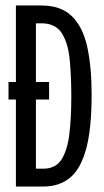

<svg xmlns="http://www.w3.org/2000/svg" viewBox="-20 -680 380 700"><path d="M38 0V-317H11V-381H38V-660H131Q202 -660 242 -621Q282 -582 298 -509.5Q314 -437 314 -336Q314 -208 293.5 -135Q273 -62 234 -31Q195 0 139 0ZM159 -317H111V-65H138Q183 -65 204.5 -99Q226 -133 233 -192.5Q240 -252 240 -328Q240 -403 234 -463.5Q228 -524 205 -559.5Q182 -595 131 -595H111V-381H159Z"/></svg>

Font: Bricolage Grotesque 48pt Condensed Light
Style: Regular
Weight: 300
Width: 3
Designer: Mathieu Triay
Foundry: Atelier Triay
Version: Version 1.000; ttfautohint (v1.8.4.7-5d5b);gftools[0.9.32]